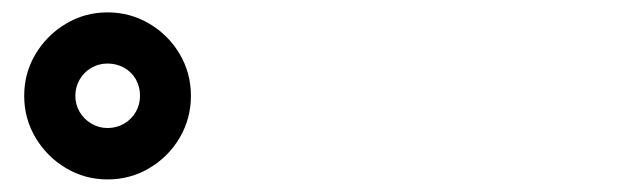

<svg xmlns="http://www.w3.org/2000/svg" viewBox="-20 -838 978 304"><path d="M18.3 -686.3Q18.3 -722.2 36.2 -752.3Q54.2 -782.4 84.3 -800.4Q114.4 -818.4 150.3 -818.4Q186.2 -818.4 216.6 -800.4Q246.9 -782.4 264.6 -752.3Q282.3 -722.2 282.3 -686.3Q282.3 -650.4 264.6 -620.1Q246.9 -589.9 216.6 -571.9Q186.4 -553.9 150.3 -553.9Q114.4 -553.9 84.3 -571.9Q54.2 -589.9 36.2 -620.1Q18.3 -650.4 18.3 -686.3ZM201.7 -686.3Q201.7 -700.7 195.1 -712.4Q188.4 -724.1 176.6 -730.7Q164.7 -737.4 150.3 -737.4Q136.5 -737.4 124.8 -730.7Q113.1 -724.1 106.2 -712.2Q99.3 -700.3 99.3 -686.3Q99.3 -672.6 106.1 -660.8Q113 -649.1 124.8 -642.2Q136.5 -635.3 150.3 -635.3Q164.5 -635.3 176.5 -642.2Q188.4 -649.2 195.1 -660.9Q201.7 -672.6 201.7 -686.3Z"/></svg>

Font: WEMIX Pretendard Variable
Style: Regular
Weight: 400
Designer: Base glyphs from Inter by Rasmus Andersson; Hangeul glyphs from Noto Sans CJK(Source Han Sans) by Jang Soo-young and Kan
Foundry: Kil Hyung-jin
Version: Version 1.000;Glyphs 3.2 (3208)